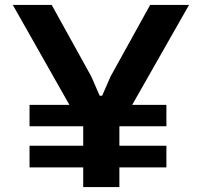

<svg xmlns="http://www.w3.org/2000/svg" viewBox="-20 -760 815 780"><path d="M100 -334H262L32 -740H190L351 -449L385 -371H395L429 -449L590 -740H748L517 -334H656V-247H465V-168H656V-80H465V0H318V-80H100V-168H318V-247H100Z"/></svg>

Font: Encode Sans Wide
Style: SemiBold
Weight: 600
Designer: Pablo Impallari, Andres Torresi
Foundry: Pablo Impallari, Andres Torresi
Version: Version 1.000; ttfautohint (v1.00) -l 8 -r 50 -G 200 -x 14 -